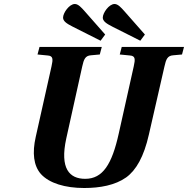

<svg xmlns="http://www.w3.org/2000/svg" viewBox="-20 -927 942 962"><path d="M296 -839C296 -822 311 -810 345 -793L484 -723L507 -754L404 -871C388 -889 372 -907 355 -907C327 -907 296 -862 296 -839ZM495 -839C495 -822 510 -810 544 -793L683 -723L706 -754L603 -871C587 -889 571 -907 554 -907C526 -907 495 -862 495 -839ZM159 -241C141 -161 148 -97 185 -55C227 -9 306 15 402 15C481 15 557 1 612 -38C662 -74 701 -142 726 -253L804 -594C812 -630 819 -648 848 -650L892 -654L902 -692H590L580 -654L631 -649C659 -647 658 -630 650 -594L575 -258C541 -104 495 -31 407 -31C328 -31 279 -82 312 -233L392 -594C400 -630 407 -648 436 -650L480 -654L490 -692H178L168 -654L219 -649C247 -647 246 -630 238 -594Z"/></svg>

Font: Heuristica
Style: Bold Italic
Weight: 700
Italic angle: -13°
Version: Version 1.0.1